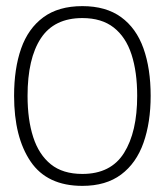

<svg xmlns="http://www.w3.org/2000/svg" viewBox="-20 -593 538 627"><path d="M249 14Q134 14 80 -65.5Q26 -145 26 -280Q26 -369 49 -434.5Q72 -500 121.5 -536.5Q171 -573 249 -573Q326 -573 375.5 -537Q425 -501 448.5 -435Q472 -369 472 -280Q472 -193 448.5 -126.5Q425 -60 375.5 -23Q326 14 249 14ZM249 -25Q342 -25 385 -93.5Q428 -162 428 -280Q428 -358 409.5 -415Q391 -472 351.5 -503Q312 -534 249 -534Q157 -534 113.5 -468Q70 -402 70 -280Q70 -202 88.5 -145Q107 -88 146 -56.5Q185 -25 249 -25Z"/></svg>

Font: Darker Grotesque Light
Style: Regular
Weight: 400
Version: Version 1.000;gftools[0.9.28]